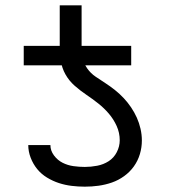

<svg xmlns="http://www.w3.org/2000/svg" viewBox="-20 -692 640 720"><path d="M69 -447V-520H204V-672H286V-520H472V-447ZM298 8Q273 8 248.5 5Q224 2 201 -5.5Q178 -13 156.5 -26Q135 -39 119.5 -58Q104 -77 95 -100.5Q86 -124 86 -148H169Q169 -127 182.5 -109Q196 -91 215 -81.5Q234 -72 255.5 -69Q277 -66 298 -66Q321 -66 344.5 -70.5Q368 -75 387.5 -87.5Q407 -100 418 -121.5Q429 -143 429 -166Q429 -194 417.5 -219.5Q406 -245 388 -266Q370 -287 348.5 -304Q327 -321 304 -336.5Q281 -352 260 -370.5Q239 -389 225.5 -413Q212 -437 208 -464.5Q204 -492 204 -520H286Q286 -498 290 -476Q294 -454 307 -435.5Q320 -417 338.5 -404.5Q357 -392 375.5 -380Q394 -368 411.5 -354Q429 -340 444 -324Q459 -308 471.5 -289.5Q484 -271 493 -251Q502 -231 507 -209Q512 -187 512 -165Q512 -139 504.5 -114Q497 -89 482 -68Q467 -47 445.5 -31.5Q424 -16 399.5 -7.5Q375 1 349.5 4.5Q324 8 298 8Z"/></svg>

Font: Zed Sans Extended
Style: Regular
Weight: 400
Width: 7
Designer: Belleve Invis
Foundry: Belleve Invis
Version: Version 1.0.0; ttfautohint (v1.8.4)